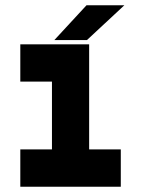

<svg xmlns="http://www.w3.org/2000/svg" viewBox="-20 -708 535 728"><path d="M57 0V-141.5H177V-398.5H57V-540H318V-141.5H438V0ZM120 -71H375.5H245V-469.5H120H245V-71H120ZM186 -556 308 -688H451.5L309.5 -556ZM281 -590H280.5L340.5 -653H341Z"/></svg>

Font: Tourney Thin Black
Style: Regular
Weight: 900
Version: Version 1.015